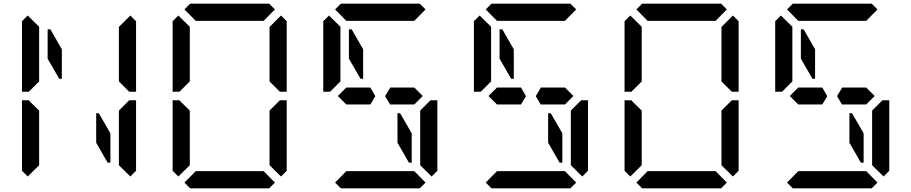

<svg xmlns="http://www.w3.org/2000/svg" viewBox="-20 -1020 4936 1040"><path d="M315 -593H301L238 -702V-861H253L315 -753ZM501 -407H515L578 -298V-139H563L501 -247ZM130 -64 99 -95V-477H136L145 -467L192 -421V-218V-139V-125ZM624 -421 680 -477H717V-95L686 -64L624 -125V-139V-218ZM686 -936 717 -905V-523H680L624 -579V-607V-782V-861V-874ZM192 -579 136 -523H99V-905L130 -936L192 -875V-861V-782Z M979 -969 1010 -1000H1438L1469 -969L1408 -907H1406H1270H1178H1042H1040ZM946 -64 915 -95V-477H952L961 -467L1008 -421V-218V-139V-125ZM1469 -31 1438 0H1010L979 -31L1040 -93H1042H1178H1270H1406H1408ZM1440 -421 1496 -477H1533V-95L1502 -64L1440 -125V-139V-218ZM1502 -936 1533 -905V-523H1496L1440 -579V-607V-782V-861V-874ZM1008 -579 952 -523H915V-905L946 -936L1008 -875V-861V-782Z M1856 -454 1810 -500 1856 -546H1960H1986L2013 -499L1986 -454H1870ZM1947 -593H1933L1870 -702V-861H1885L1947 -753ZM1795 -969 1826 -1000H2254L2285 -969L2224 -907H2222H2086H1994H1858H1856ZM2133 -407H2147L2210 -298V-139H2195L2133 -247ZM2285 -31 2254 0H1826L1795 -31L1856 -93H1858H1994H2086H2222H2224ZM2256 -421 2312 -477H2349V-95L2318 -64L2256 -125V-139V-218ZM1824 -579 1768 -523H1731V-905L1762 -936L1824 -875V-861V-782ZM2224 -546 2270 -500 2224 -454H2210H2133H2093L2066 -499L2094 -546H2120Z M2672 -454 2626 -500 2672 -546H2776H2802L2829 -499L2802 -454H2686ZM2763 -593H2749L2686 -702V-861H2701L2763 -753ZM2611 -969 2642 -1000H3070L3101 -969L3040 -907H3038H2902H2810H2674H2672ZM2949 -407H2963L3026 -298V-139H3011L2949 -247ZM3101 -31 3070 0H2642L2611 -31L2672 -93H2674H2810H2902H3038H3040ZM3072 -421 3128 -477H3165V-95L3134 -64L3072 -125V-139V-218ZM2640 -579 2584 -523H2547V-905L2578 -936L2640 -875V-861V-782ZM3040 -546 3086 -500 3040 -454H3026H2949H2909L2882 -499L2910 -546H2936Z M3427 -969 3458 -1000H3886L3917 -969L3856 -907H3854H3718H3626H3490H3488ZM3394 -64 3363 -95V-477H3400L3409 -467L3456 -421V-218V-139V-125ZM3917 -31 3886 0H3458L3427 -31L3488 -93H3490H3626H3718H3854H3856ZM3888 -421 3944 -477H3981V-95L3950 -64L3888 -125V-139V-218ZM3950 -936 3981 -905V-523H3944L3888 -579V-607V-782V-861V-874ZM3456 -579 3400 -523H3363V-905L3394 -936L3456 -875V-861V-782Z M4304 -454 4258 -500 4304 -546H4408H4434L4461 -499L4434 -454H4318ZM4395 -593H4381L4318 -702V-861H4333L4395 -753ZM4243 -969 4274 -1000H4702L4733 -969L4672 -907H4670H4534H4442H4306H4304ZM4581 -407H4595L4658 -298V-139H4643L4581 -247ZM4733 -31 4702 0H4274L4243 -31L4304 -93H4306H4442H4534H4670H4672ZM4704 -421 4760 -477H4797V-95L4766 -64L4704 -125V-139V-218ZM4272 -579 4216 -523H4179V-905L4210 -936L4272 -875V-861V-782ZM4672 -546 4718 -500 4672 -454H4658H4581H4541L4514 -499L4542 -546H4568Z"/></svg>

Font: DSEG14 Classic Mini
Style: Regular
Weight: 400
Designer: Keshikan(Twitter:@keshinomi_88pro)
Version: Version 0.46